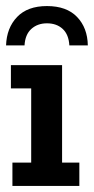

<svg xmlns="http://www.w3.org/2000/svg" viewBox="-20 -614 310 634"><path d="M21 0V-77H83V-322H16V-399H185V-77H242V0ZM0 -464Q2 -522 36.5 -558Q71 -594 135 -594Q200 -594 234.5 -558Q269 -522 270 -464H209Q207 -500 187 -518.5Q167 -537 135 -537Q104 -537 83.5 -518.5Q63 -500 61 -464Z"/></svg>

Font: Rokkitt SemiBold
Style: Regular
Weight: 600
Designer: Vernon Adams
Foundry: Vernon Adams
Version: Version 3.103